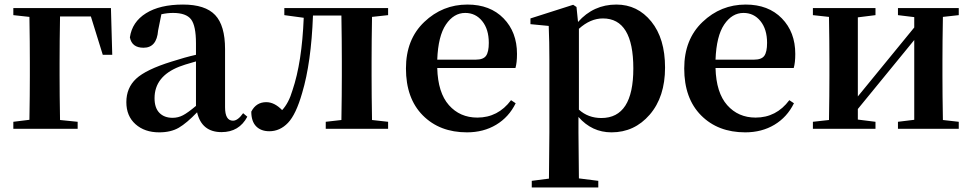

<svg xmlns="http://www.w3.org/2000/svg" viewBox="-20 -571 4310 851"><path d="M382.8 -498H246.1Q244.1 -384.8 244.1 -293.9V-235.4Q244.1 -152.3 246.1 -39.1L324.2 -31.2V0H39.1V-31.2L110.4 -40Q112.3 -151.4 112.3 -235.4V-293.9Q112.3 -382.8 110.4 -496.1L39.1 -503.9V-535.2H471.7L477.5 -328.1H435.5Z M848.6 -101.6V-298.8Q790 -282.2 774.4 -275.4Q665 -232.4 665 -135.7Q665 -92.8 686.5 -70.8Q708 -48.8 745.1 -48.8Q769.5 -48.8 791 -60.1Q812.5 -71.3 848.6 -101.6ZM1057.6 -69.3 1076.2 -53.7Q1040 14.6 961.9 14.6Q874 14.6 853.5 -73.2Q807.6 -25.4 772.5 -4.9Q737.3 15.6 685.5 15.6Q621.1 15.6 580.6 -20.5Q540 -56.6 540 -118.2Q540 -181.6 583.5 -222.2Q627 -262.7 740.2 -297.9Q800.8 -317.4 848.6 -328.1V-378.9Q848.6 -457 826.7 -485.4Q804.7 -513.7 747.1 -513.7Q721.7 -513.7 695.3 -507.8L680.7 -435.5Q674.8 -359.4 616.2 -359.4Q564.5 -359.4 555.7 -405.3Q565.4 -473.6 627 -512.2Q688.5 -550.8 791 -550.8Q889.6 -550.8 933.6 -504.4Q977.5 -458 977.5 -353.5V-95.7Q977.5 -36.1 1012.7 -36.1Q1034.2 -36.1 1057.6 -69.3Z M1700.2 -503.9 1628.9 -496.1Q1627 -382.8 1627 -299.8V-235.4Q1627 -152.3 1628.9 -39.1L1700.2 -31.2V0H1423.8V-31.2L1493.2 -39.1Q1495.1 -152.3 1495.1 -235.4V-299.8Q1495.1 -388.7 1493.2 -502H1367.2Q1359.4 -293 1319.3 -159.2Q1292 -63.5 1256.3 -26.4Q1220.7 10.7 1173.8 10.7Q1136.7 10.7 1115.2 -11.2Q1093.8 -33.2 1093.8 -76.2Q1115.2 -118.2 1160.2 -118.2Q1196.3 -118.2 1230.5 -83Q1259.8 -114.3 1276.4 -170.9Q1318.4 -294.9 1326.2 -492.2L1240.2 -503.9V-535.2H1700.2Z M1918 -306.6H2088.9Q2122.1 -306.6 2134.3 -323.7Q2146.5 -340.8 2146.5 -380.9Q2146.5 -441.4 2117.2 -477.5Q2087.9 -513.7 2042 -513.7Q1991.2 -513.7 1956.5 -462.4Q1921.9 -411.1 1918 -306.6ZM2264.6 -269.5H1918Q1920.9 -160.2 1969.7 -105Q2018.6 -49.8 2095.7 -49.8Q2187.5 -49.8 2245.1 -127L2265.6 -113.3Q2235.4 -51.8 2179.2 -18.1Q2123 15.6 2049.8 15.6Q1928.7 15.6 1854 -59.6Q1779.3 -134.8 1779.3 -267.6Q1779.3 -396.5 1860.4 -473.6Q1941.4 -550.8 2051.8 -550.8Q2152.3 -550.8 2211.9 -489.7Q2271.5 -428.7 2271.5 -332Q2271.5 -293 2264.6 -269.5Z M2545.9 -443.4V-85Q2586.9 -47.9 2645.5 -47.9Q2787.1 -47.9 2787.1 -267.6Q2787.1 -489.3 2652.3 -489.3Q2596.7 -489.3 2545.9 -443.4ZM2535.2 -540 2542 -473.6Q2610.4 -550.8 2711.9 -550.8Q2805.7 -550.8 2866.7 -475.6Q2927.7 -400.4 2927.7 -271.5Q2927.7 -141.6 2859.9 -63Q2792 15.6 2690.4 15.6Q2603.5 15.6 2543.9 -52.7V15.6Q2543.9 75.2 2545.9 219.7L2631.8 230.5V259.8H2336.9V230.5L2413.1 220.7Q2415 76.2 2415 15.6V-305.7Q2415 -384.8 2412.1 -456.1L2331.1 -463.9V-489.3L2520.5 -549.8Z M3151.4 -306.6H3322.3Q3355.5 -306.6 3367.7 -323.7Q3379.9 -340.8 3379.9 -380.9Q3379.9 -441.4 3350.6 -477.5Q3321.3 -513.7 3275.4 -513.7Q3224.6 -513.7 3189.9 -462.4Q3155.3 -411.1 3151.4 -306.6ZM3498 -269.5H3151.4Q3154.3 -160.2 3203.1 -105Q3252 -49.8 3329.1 -49.8Q3420.9 -49.8 3478.5 -127L3499 -113.3Q3468.8 -51.8 3412.6 -18.1Q3356.4 15.6 3283.2 15.6Q3162.1 15.6 3087.4 -59.6Q3012.7 -134.8 3012.7 -267.6Q3012.7 -396.5 3093.8 -473.6Q3174.8 -550.8 3285.2 -550.8Q3385.7 -550.8 3445.3 -489.7Q3504.9 -428.7 3504.9 -332Q3504.9 -293 3498 -269.5Z M4229.5 -503.9 4159.2 -496.1Q4157.2 -382.8 4157.2 -299.8V-235.4Q4157.2 -152.3 4159.2 -39.1L4229.5 -31.2V0H3960V-31.2L4032.2 -40V-393.6L3782.2 -87.9V-41L3860.4 -31.2V0H3583V-31.2L3654.3 -39.1Q3656.2 -152.3 3656.2 -235.4V-299.8Q3656.2 -382.8 3654.3 -496.1L3583 -503.9V-535.2H3860.4V-503.9L3782.2 -494.1V-143.6L4032.2 -449.2V-495.1L3960 -503.9V-535.2H4229.5Z"/></svg>

Font: GenRyuMin TW TTF Bold
Style: Regular
Weight: 700
Version: Version 1.300